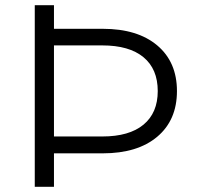

<svg xmlns="http://www.w3.org/2000/svg" viewBox="-20 -720 758 740"><path d="M376 -609Q510 -609 586 -545Q662 -481 662 -369Q662 -257 586 -193Q510 -129 376 -129H188V0H114V-700H188V-609ZM374 -194Q478 -194 533 -239.5Q588 -285 588 -369Q588 -454 533 -499.5Q478 -545 374 -545H188V-194Z"/></svg>

Font: mBank
Style: Regular
Weight: 400
Designer: Julieta Ulanovsky
Foundry: Julieta Ulanovsky
Version: Version 7.200;PS 007.200;hotconv 1.0.88;makeotf.lib2.5.64775